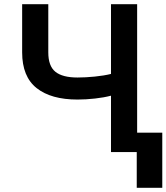

<svg xmlns="http://www.w3.org/2000/svg" viewBox="-20 -727 796 918"><path d="M210.9 -707V-476.6Q210.9 -411.1 244.9 -383.8Q278.8 -356.4 350.6 -356.4Q388.7 -356.4 432.9 -360.8Q477.1 -365.2 510.7 -373.5V-707H635.7V-92.8H755.9V170.9H633.8V0H510.7V-269.5Q477.5 -260.7 434.3 -255.9Q391.1 -251 350.6 -251Q224.1 -251 155 -305.9Q85.9 -360.8 85.9 -476.6V-707Z"/></svg>

Font: Pretendard JP SemiBold
Style: Regular
Weight: 600
Designer: Base glyphs from Inter by Rasmus Andersson; Hangeul glyphs from Noto Sans CJK(Source Han Sans) by Jang Soo-young and Kan
Foundry: Kil Hyung-jin
Version: Version 1.309